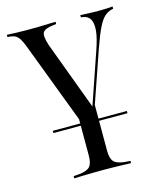

<svg xmlns="http://www.w3.org/2000/svg" viewBox="-95 -482 613 737"><g transform="rotate(-15 211.5 -113.5)"><path d="M221.8 183.9Q201.6 183.9 183.1 184.3Q164.5 184.7 146.4 185.1Q128.2 185.5 108.9 186.3V177.4L131.5 175.8Q162.1 172.6 173.8 160.1Q185.5 147.6 185.5 116.9V-96.8L231.5 -4L258.1 -78.2V116.9Q258.1 147.6 269.8 160.1Q281.5 172.6 312.1 175.8L334.7 177.4V186.3Q315.3 185.5 297.2 185.1Q279 184.7 260.5 184.3Q241.9 183.9 221.8 183.9ZM212.1 41.9 62.9 -351.6Q55.6 -370.2 49.2 -380.6Q42.7 -391.1 34.3 -396.4Q25.8 -401.6 12.9 -403.2L1.6 -404V-412.9Q18.5 -412.1 37.9 -411.3Q57.3 -410.5 77.4 -410.5H80.6H81.5Q106.5 -410.5 127.8 -410.9Q149.2 -411.3 166.5 -412.1Q183.9 -412.9 195.2 -412.9V-404L182.3 -402.4Q149.2 -398.4 141.5 -385.5Q133.9 -372.6 146.8 -333.1L249.2 -58.1L242.7 -47.6L316.1 -261.3Q333.9 -311.3 336.3 -341.1Q338.7 -371 329.4 -385.9Q320.2 -400.8 300 -403.2L293.5 -404V-412.9Q310.5 -412.1 330.2 -411.3Q350 -410.5 363.7 -410.5Q383.1 -410.5 397.6 -411.3Q412.1 -412.1 421.8 -412.9V-404L414.5 -402.4Q399.2 -398.4 386.3 -386.7Q373.4 -375 360.1 -348Q346.8 -321 329 -270.2L221 41.9ZM76.6 -2.4V-11.3H371V-2.4Z"/></g></svg>

Font: Playfair 144pt SemiCondensed Light
Style: Regular
Weight: 300
Width: 4
Designer: Claus Eggers Sørensen
Foundry: Claus Eggers Sørensen
Version: Version 2.203